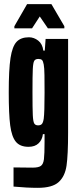

<svg xmlns="http://www.w3.org/2000/svg" viewBox="-20 -697 376 922"><path d="M45 199V107L136 108Q165 108 176.5 99.5Q188 91 191 67.5Q194 44 194 -18V-53H186Q183 -26 165.5 -9Q148 8 117 8Q76 8 56 -16.5Q36 -41 29 -95Q22 -149 22 -254Q22 -363 30.5 -418.5Q39 -474 59.5 -496Q80 -518 119 -518Q143 -518 163.5 -502Q184 -486 188 -454H195L199 -510H307V-60Q307 47 299.5 98.5Q292 150 261.5 177.5Q231 205 162 205Q109 205 45 199ZM190 -127Q194 -156 194 -252Q194 -300 193.5 -336Q193 -372 190 -387Q187 -404 181.5 -409Q176 -414 164 -414Q150 -414 144.5 -405Q139 -396 137.5 -365.5Q136 -335 136 -255Q136 -175 137.5 -144Q139 -113 144.5 -104Q150 -95 163 -95Q175 -95 181 -101.5Q187 -108 190 -127ZM49 -561V-571L110 -677H227L289 -571V-561H210L171 -618L134 -561Z"/></svg>

Font: Saira Ultra Condensed ExtraBold
Style: Regular
Weight: 800
Width: 1
Designer: Hector Gatti with collaboration of the Omnibus-Type team
Foundry: Omnibus-Type
Version: Version 1.001; ttfautohint (v1.8)